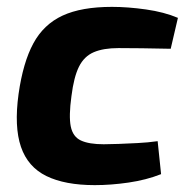

<svg xmlns="http://www.w3.org/2000/svg" viewBox="-20 -527 550 559"><path d="M306 -507Q352 -507 405 -499.5Q458 -492 498 -475L477 -385Q433 -386 393 -386.5Q353 -387 325 -387Q281 -387 253 -375Q225 -363 210 -333Q195 -303 188 -247Q180 -189 186 -159Q192 -129 215.5 -118Q239 -107 282 -107Q300 -107 325.5 -108Q351 -109 381 -110.5Q411 -112 439 -116L449 -20Q406 -3 354.5 4.5Q303 12 256 12Q169 12 115 -14.5Q61 -41 41 -99.5Q21 -158 34 -253Q47 -345 77 -400.5Q107 -456 162 -481.5Q217 -507 306 -507Z"/></svg>

Font: Exo 2
Style: Bold Italic
Weight: 700
Italic angle: -8°
Designer: Natanael Gama
Foundry: Natanael Gama
Version: Version 2.010